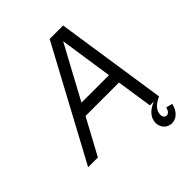

<svg xmlns="http://www.w3.org/2000/svg" viewBox="-267 -836 1140 1140"><g transform="rotate(-45 303.0 -266.0)"><path d="M-29 0H53L175 -226H456L490 0H523C470 20 440 56 440 97C440 137 469 168 508 168C547 168 579 137 590 87L550 77C544 100 533 113 518 113C503 113 494 101 494 82C494 50 518 22 566 0L461 -700H348ZM214 -299 395 -634 445 -299Z"/></g></svg>

Font: Uncut Sans
Style: Italic
Weight: 400
Italic angle: -11°
Designer: Kasper Nordkvist
Foundry: UNCUT.wtf
Version: Version 1.304;Glyphs 3.2 (3246)